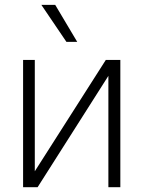

<svg xmlns="http://www.w3.org/2000/svg" viewBox="-20 -780 598 800"><path d="M420.9 -530.3H481.4V0H431.6V-463.9L136.7 0H76.2V-530.3H125V-66.4ZM152.3 -759.8H210L301.8 -605.5H256.8Z"/></svg>

Font: Pretendard Std ExtraLight
Style: Regular
Weight: 200
Designer: Base glyphs from Inter by Rasmus Andersson; Hangeul glyphs from Noto Sans CJK(Source Han Sans) by Jang Soo-young and Kan
Foundry: Kil Hyung-jin
Version: Version 1.309